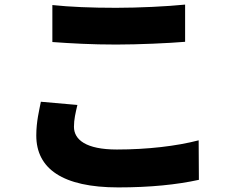

<svg xmlns="http://www.w3.org/2000/svg" viewBox="-20 -763 1040 836"><path d="M208 -741V-580C291 -574 379 -569 486 -569C583 -569 715 -575 786 -581V-743C707 -735 585 -729 485 -729C377 -729 283 -733 208 -741ZM317 -306 158 -320C151 -284 138 -234 138 -173C138 -29 252 53 495 53C634 53 750 41 846 20L845 -152C749 -127 622 -112 489 -112C354 -112 302 -155 302 -211C302 -243 309 -272 317 -306Z"/></svg>

Font: Noto Sans TC Black
Style: Regular
Weight: 900
Designer: Ryoko NISHIZUKA 西塚涼子 (kana, bopomofo & ideographs); Paul D. Hunt (Latin, Greek & Cyrillic); Sandoll Communications 산돌커뮤니
Foundry: Adobe
Version: Version 2.004;hotconv 1.0.118;makeotfexe 2.5.65603